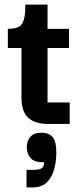

<svg xmlns="http://www.w3.org/2000/svg" viewBox="-20 -537 359 832"><path d="M187 0Q133 0 103 -26Q73 -52 73 -116V-341H186V-93H282V0ZM14 -329V-412Q33 -412 47.5 -415.5Q62 -419 71.5 -429Q81 -439 85.5 -460.5Q90 -482 90 -517H186V-412H279V-329ZM95 275V199H122Q149 199 160 192.5Q171 186 171 166Q129 167 112.5 148Q96 129 96 102Q96 75 111 56.5Q126 38 162 38Q189 38 206.5 55Q224 72 224 125Q224 165 214 199Q204 233 182 254Q160 275 123 275Z"/></svg>

Font: Darker Grotesque Light ExtraBold
Style: Regular
Weight: 800
Version: Version 1.000;gftools[0.9.28]